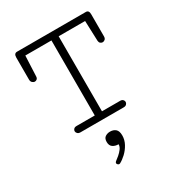

<svg xmlns="http://www.w3.org/2000/svg" viewBox="-196 -695 997 1081"><g transform="rotate(-30 302.5 -154.0)"><path d="M261.2 264.2Q256.3 264.2 252 260Q247.6 255.9 247.6 251Q247.6 245.1 253.4 240.7Q264.2 232.9 278.1 221.2Q292 209.5 302.7 195.1Q313.5 180.7 313.5 165.5Q292 165.5 276.9 155.3Q261.7 145 261.7 121.1Q261.7 97.7 275.6 88.6Q289.6 79.6 306.6 79.6Q328.6 79.6 342.5 91.6Q356.4 103.5 356.4 132.8Q356.4 161.1 342.3 187.3Q328.1 213.4 307.1 233.2Q286.1 252.9 266.1 263.2Q264.6 264.2 261.2 264.2ZM161.1 0Q148.9 0 142.3 -6.8Q135.7 -13.7 135.7 -21.5Q135.7 -29.3 141.8 -35.6Q147.9 -42 160.2 -42H278.3V-529.8H108.4L102.5 -397.5Q102.1 -386.2 95.9 -380.9Q89.8 -375.5 82.5 -375.5Q73.7 -375.5 66.2 -382.3Q58.6 -389.2 58.6 -401.9V-545.4Q58.6 -571.8 79.1 -571.8H526.4Q545.9 -571.8 545.9 -545.4V-401.9Q545.9 -389.2 538.8 -382.8Q531.7 -376.5 523.4 -376.5Q515.6 -376.5 509.3 -381.8Q502.9 -387.2 502 -397.5L497.1 -529.8H325.2V-42H443.4Q455.1 -42 461.2 -35.6Q467.3 -29.3 467.3 -21.5Q467.3 -13.7 460.9 -6.8Q454.6 0 442.4 0Z"/></g></svg>

Font: Cutive Mono
Style: Regular
Weight: 400
Designer: Vernon Adams
Foundry: Vernon Adams
Version: Version 1.110; ttfautohint (v1.8.4.7-5d5b)